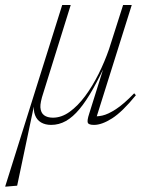

<svg xmlns="http://www.w3.org/2000/svg" viewBox="-68 -474 590 744"><path d="M354.5 -283.5 409 -454.5H442.5L302.5 -9L290 -24Q306.5 -21.5 328.5 -26.2Q350.5 -31 381 -50.8Q411.5 -70.5 452 -112.5L458.5 -105Q406 -40.5 366.2 -15.2Q326.5 10 296.5 10Q275.5 10 272.2 1.5Q269 -7 277.5 -33L341.5 -237L350 -243Q319.5 -178 292.8 -130.2Q266 -82.5 240.2 -51.5Q214.5 -20.5 187.5 -5.2Q160.5 10 130 10Q107.5 10 91.2 0.5Q75 -9 67.8 -27.8Q60.5 -46.5 64 -74.5L67 -80L-1.5 245.5L-43 249H-48L173 -454.5H206L101 -117.5Q93.5 -95 90.8 -81.2Q88 -67.5 88.5 -58Q90 -37 102.8 -27.5Q115.5 -18 137 -18Q170.5 -18 202 -40.8Q233.5 -63.5 261.8 -101.5Q290 -139.5 313.8 -187Q337.5 -234.5 354.5 -283.5Z"/></svg>

Font: Newsreader 36pt ExtraLight
Style: Italic
Weight: 250
Italic angle: -17°
Designer: Hugues Gentile
Foundry: Production Type
Version: Version 1.003